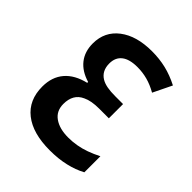

<svg xmlns="http://www.w3.org/2000/svg" viewBox="-164 -648 755 755"><g transform="rotate(45 214.0 -270.0)"><path d="M235.8 9.8Q141.1 9.8 89.4 -31Q37.6 -71.8 37.6 -147Q37.6 -200.2 66.9 -234.6Q96.2 -269 152.3 -282.2V-287.1Q106.4 -300.8 82.3 -331.3Q58.1 -361.8 58.1 -407.2Q58.1 -473.1 108.6 -511.7Q159.2 -550.3 244.6 -550.3Q286.1 -550.3 323 -541.5Q359.9 -532.7 397.9 -513.2L359.9 -435.1Q331.5 -451.2 304.4 -458.5Q277.3 -465.8 248.5 -465.8Q204.1 -465.8 181.9 -448.2Q159.7 -430.7 159.7 -397.5Q159.7 -356 190.9 -337.4Q204.1 -329.6 222.9 -326.2Q241.7 -322.8 266.6 -322.8H311V-243.7H257.3Q213.4 -243.7 187.5 -231Q165.5 -221.2 155 -202.6Q144.5 -184.1 144.5 -157.2Q144.5 -118.2 173.6 -97.7Q202.6 -77.1 251.5 -77.1Q274.9 -77.1 297.9 -81.1Q320.8 -85 344.5 -93.5Q368.2 -102.1 393.1 -114.7V-25.4Q361.3 -8.3 322.3 0.7Q283.2 9.8 235.8 9.8Z"/></g></svg>

Font: Open Sans
Style: Regular
Weight: 600
Width: 3
Foundry: Ascender Corporation
Version: Version 1.000